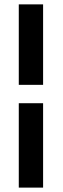

<svg xmlns="http://www.w3.org/2000/svg" viewBox="-20 -731 288 883"><path d="M66.4 131.8H178.2V-256.3H66.4ZM178.2 -340.8V-710.9H66.4V-340.8Z"/></svg>

Font: FAU Chimera Medium
Style: Regular
Weight: 500
Version: Version 1.002;hotconv 1.0.117;makeotfexe 2.5.65602